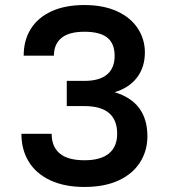

<svg xmlns="http://www.w3.org/2000/svg" viewBox="-20 -731 690 762"><path d="M65 -200H185Q185 -149 217 -122Q249 -95 315 -95Q380 -95 412.5 -122Q445 -149 445 -200Q445 -310 315 -310H245V-410H315Q375 -410 405 -435.5Q435 -461 435 -509Q435 -558 406 -581.5Q377 -605 315 -605Q254 -605 224 -580.5Q194 -556 194 -510H74Q74 -571 102 -616Q130 -661 184 -686Q238 -711 315 -711Q391 -711 445 -686Q499 -661 527 -618Q555 -575 555 -523Q555 -464 523.5 -423Q492 -382 435 -365Q565 -326 565 -190Q565 -133 536 -87Q507 -41 451 -15Q395 11 315 11Q236 11 179.5 -15.5Q123 -42 94 -89.5Q65 -137 65 -200Z"/></svg>

Font: .
Style: 
Weight: 500
Designer: A.Korolkova, Vitaly Kuzmin
Foundry: ParaType Ltd
Version: Version 1.000; Glyphs 3.2, build 3192.0